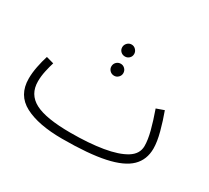

<svg xmlns="http://www.w3.org/2000/svg" viewBox="-126 -817 1135 1044"><g transform="rotate(30 441.0 -295.5)"><path d="M359 21Q209 21 123.5 -24Q38 -69 38 -172Q38 -208 46 -248.5Q54 -289 65 -323L112 -310Q104 -285 96.5 -250.5Q89 -216 89 -184Q89 -103 158 -66.5Q227 -30 382 -30Q497 -30 583.5 -44.5Q670 -59 718.5 -89Q767 -119 767 -169Q767 -207 753.5 -259Q740 -311 717 -376L765 -393Q785 -339 800.5 -281Q816 -223 816 -181Q816 -111 770.5 -66.5Q725 -22 624.5 -0.5Q524 21 359 21ZM431 -537Q415 -537 404 -547.5Q393 -558 393 -574Q393 -589 404 -600.5Q415 -612 431 -612Q446 -612 457 -600.5Q468 -589 468 -574Q468 -558 457 -547.5Q446 -537 431 -537ZM432 -417Q416 -417 405 -428Q394 -439 394 -454Q394 -470 405 -481Q416 -492 432 -492Q447 -492 458 -481Q469 -470 469 -454Q469 -439 458 -428Q447 -417 432 -417Z"/></g></svg>

Font: Noto Sans Arabic SemCond Light
Style: Regular
Weight: 300
Width: 4
Designer: Monotype Design Team, Nadine Chahine, Nizar Qandah and Khaled Hosny
Foundry: Monotype Imaging Inc.
Version: Version 2.012; ttfautohint (v1.8.4.7-5d5b)